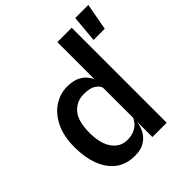

<svg xmlns="http://www.w3.org/2000/svg" viewBox="-215 -955 1112 1112"><g transform="rotate(-45 341.0 -399.0)"><path d="M256.5 6Q185.5 6 138.2 -30.2Q91 -66.5 67 -130.2Q43 -194 43 -276Q43 -368 74.2 -430.5Q105.5 -493 155 -524.5Q204.5 -556 260.5 -556Q305.5 -556 334.5 -543Q363.5 -530 379.8 -511Q396 -492 403.5 -474V-778H521V0H404V-124.5L403.5 -123Q401 -107 393.5 -85.2Q386 -63.5 369.8 -42.5Q353.5 -21.5 326 -7.8Q298.5 6 256.5 6ZM163.5 -273.5Q163.5 -186 198.2 -138Q233 -90 289 -90Q326.5 -90 350.8 -102.5Q375 -115 387.5 -131Q400 -147 403.5 -158L404 -156.5L403.5 -406.5V-406Q397 -425 373 -441Q349 -457 298 -457Q239.5 -457 201.5 -414Q163.5 -371 163.5 -273.5ZM560.5 -638.5 575.5 -803.5H682.5L652 -638.5Z"/></g></svg>

Font: Spline Sans Medium
Style: Regular
Weight: 500
Designer: Eben Sorkin, Mirko Velimirovic
Foundry: Sorkin Type
Version: Version 1.000; ttfautohint (v1.8.3)